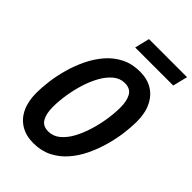

<svg xmlns="http://www.w3.org/2000/svg" viewBox="-258 -982 1102 1102"><g transform="rotate(45 293.0 -431.0)"><path d="M229 15Q170 15 127 -11Q84 -37 61 -85.5Q38 -134 38 -202Q38 -245 45 -299Q52 -353 68 -410Q84 -467 110 -520.5Q136 -574 173 -616.5Q210 -659 259.5 -684Q309 -709 373 -709Q432 -709 474 -683.5Q516 -658 539.5 -609.5Q563 -561 563 -492Q563 -449 556 -395Q549 -341 533 -284Q517 -227 491.5 -173.5Q466 -120 429 -77.5Q392 -35 342.5 -10Q293 15 229 15ZM243 -93Q282 -93 313.5 -119Q345 -145 368 -187Q391 -229 407 -281Q423 -333 431 -385.5Q439 -438 439 -483Q439 -538 420.5 -569.5Q402 -601 358 -601Q319 -601 288 -575Q257 -549 233.5 -507Q210 -465 194 -413.5Q178 -362 170 -309Q162 -256 162 -212Q162 -157 180.5 -125Q199 -93 243 -93ZM255 -787 277 -877H586L564 -787Z"/></g></svg>

Font: Ubuntu Sans Mono SemiBold
Style: Italic
Weight: 600
Italic angle: -13.5°
Monospace: yes
Designer: Dalton Maag Ltd
Foundry: Dalton Maag Ltd
Version: Version 1.006